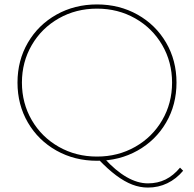

<svg xmlns="http://www.w3.org/2000/svg" viewBox="-20 -723 876 867"><path d="M59 -350Q59 -450 106 -530.5Q153 -611 235 -657Q317 -703 418 -703Q519 -703 601 -657Q683 -611 730 -530.5Q777 -450 777 -350Q777 -250 730 -169.5Q683 -89 601 -43Q519 3 418 3Q317 3 235 -43Q153 -89 106 -169.5Q59 -250 59 -350ZM425 -3 451 -8Q502 48 551.5 76.5Q601 105 648 105Q692 105 727.5 87.5Q763 70 793 34L807 48Q776 85 735.5 104.5Q695 124 648 124Q612 124 577 110.5Q542 97 504.5 69Q467 41 425 -3ZM757 -350Q757 -443 712.5 -519.5Q668 -596 590.5 -640Q513 -684 418 -684Q323 -684 245.5 -640Q168 -596 123.5 -519.5Q79 -443 79 -350Q79 -257 123.5 -180.5Q168 -104 245.5 -60Q323 -16 418 -16Q513 -16 590.5 -60Q668 -104 712.5 -180.5Q757 -257 757 -350Z"/></svg>

Font: iiserrat Thin
Style: Regular
Weight: 100
Designer: Akira Ohta
Foundry: Akira Ohta
Version: Version 1.200;Glyphs 3.3.1 (3343)